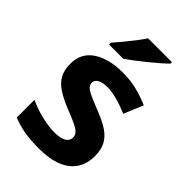

<svg xmlns="http://www.w3.org/2000/svg" viewBox="-229 -858 960 960"><g transform="rotate(45 251.0 -378.0)"><path d="M460 -161Q460 -109 435.5 -70.5Q411 -32 361 -11Q311 10 234 10Q176 10 132 2.5Q88 -5 47 -22V-147Q91 -126 142 -114Q193 -102 230 -102Q276 -102 296.5 -115Q317 -128 317 -150Q317 -165 307 -177Q297 -189 270 -202Q243 -215 194 -234Q145 -254 112 -275.5Q79 -297 62.5 -327Q46 -357 46 -402Q46 -477 105.5 -516.5Q165 -556 263 -556Q316 -556 361.5 -545Q407 -534 453 -514L410 -411Q372 -428 332 -439Q292 -450 261 -450Q227 -450 208 -439.5Q189 -429 189 -410Q189 -396 199.5 -385Q210 -374 236.5 -362Q263 -350 311 -331Q360 -312 393 -290.5Q426 -269 443 -238.5Q460 -208 460 -161ZM400 -766V-756Q386 -742 362.5 -721.5Q339 -701 312.5 -679.5Q286 -658 260.5 -638.5Q235 -619 216 -606H115V-619Q132 -638 153.5 -664Q175 -690 196 -717Q217 -744 231 -766Z"/></g></svg>

Font: Noto Sans Cherokee
Style: Regular
Weight: 400
Designer: Monotype Design Team
Foundry: Monotype Imaging Inc.
Version: Version 2.001